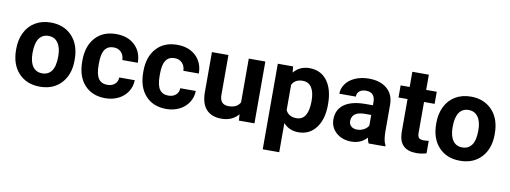

<svg xmlns="http://www.w3.org/2000/svg" viewBox="-66 -1035 4289 1616"><g transform="rotate(10 2078.0 -227.5)"><path d="M32.2 -269Q32.2 -347.7 62.5 -409.2Q92.8 -470.7 149.7 -504.4Q206.5 -538.1 281.7 -538.1Q388.7 -538.1 456.3 -472.7Q523.9 -407.2 531.7 -294.9L532.7 -258.8Q532.7 -137.2 464.8 -63.7Q397 9.8 282.7 9.8Q168.5 9.8 100.3 -63.5Q32.2 -136.7 32.2 -262.7ZM173.3 -258.8Q173.3 -183.6 201.7 -143.8Q230 -104 282.7 -104Q334 -104 362.8 -143.3Q391.6 -182.6 391.6 -269Q391.6 -342.8 362.8 -383.3Q334 -423.8 281.7 -423.8Q230 -423.8 201.7 -383.5Q173.3 -343.3 173.3 -258.8Z M839.4 -104Q878.4 -104 902.8 -125.5Q927.2 -147 928.2 -182.6H1060.5Q1060.1 -128.9 1031.2 -84.2Q1002.4 -39.6 952.4 -14.9Q902.3 9.8 841.8 9.8Q728.5 9.8 663.1 -62.3Q597.7 -134.3 597.7 -261.2V-270.5Q597.7 -392.6 662.6 -465.3Q727.5 -538.1 840.8 -538.1Q939.9 -538.1 999.8 -481.7Q1059.6 -425.3 1060.5 -331.5H928.2Q927.2 -372.6 902.8 -398.2Q878.4 -423.8 838.4 -423.8Q789.1 -423.8 763.9 -387.9Q738.8 -352.1 738.8 -271.5V-256.8Q738.8 -175.3 763.7 -139.6Q788.6 -104 839.4 -104Z M1360.8 -104Q1399.9 -104 1424.3 -125.5Q1448.7 -147 1449.7 -182.6H1582Q1581.5 -128.9 1552.7 -84.2Q1523.9 -39.6 1473.9 -14.9Q1423.8 9.8 1363.3 9.8Q1250 9.8 1184.6 -62.3Q1119.1 -134.3 1119.1 -261.2V-270.5Q1119.1 -392.6 1184.1 -465.3Q1249 -538.1 1362.3 -538.1Q1461.4 -538.1 1521.2 -481.7Q1581.1 -425.3 1582 -331.5H1449.7Q1448.7 -372.6 1424.3 -398.2Q1399.9 -423.8 1359.9 -423.8Q1310.5 -423.8 1285.4 -387.9Q1260.3 -352.1 1260.3 -271.5V-256.8Q1260.3 -175.3 1285.2 -139.6Q1310.1 -104 1360.8 -104Z M1979 -53.7Q1926.8 9.8 1834.5 9.8Q1749.5 9.8 1704.8 -39.1Q1660.2 -87.9 1659.2 -182.1V-528.3H1800.3V-187Q1800.3 -104.5 1875.5 -104.5Q1947.3 -104.5 1974.1 -154.3V-528.3H2115.7V0H1982.9Z M2697.8 -259.3Q2697.8 -137.2 2642.3 -63.7Q2586.9 9.8 2492.7 9.8Q2412.6 9.8 2363.3 -45.9V203.1H2222.2V-528.3H2353L2357.9 -476.6Q2409.2 -538.1 2491.7 -538.1Q2589.4 -538.1 2643.6 -465.8Q2697.8 -393.6 2697.8 -266.6ZM2556.6 -269.5Q2556.6 -343.3 2530.5 -383.3Q2504.4 -423.3 2454.6 -423.3Q2388.2 -423.3 2363.3 -372.6V-156.2Q2389.2 -104 2455.6 -104Q2556.6 -104 2556.6 -269.5Z M3091.3 0Q3081.5 -19 3077.1 -47.4Q3025.9 9.8 2943.8 9.8Q2866.2 9.8 2815.2 -35.2Q2764.2 -80.1 2764.2 -148.4Q2764.2 -232.4 2826.4 -277.3Q2888.7 -322.3 3006.3 -322.8H3071.3V-353Q3071.3 -389.6 3052.5 -411.6Q3033.7 -433.6 2993.2 -433.6Q2957.5 -433.6 2937.3 -416.5Q2917 -399.4 2917 -369.6H2775.9Q2775.9 -415.5 2804.2 -454.6Q2832.5 -493.7 2884.3 -515.9Q2936 -538.1 3000.5 -538.1Q3098.1 -538.1 3155.5 -489Q3212.9 -439.9 3212.9 -351.1V-122.1Q3213.4 -46.9 3233.9 -8.3V0ZM2974.6 -98.1Q3005.9 -98.1 3032.2 -112.1Q3058.6 -126 3071.3 -149.4V-240.2H3018.6Q2912.6 -240.2 2905.8 -167L2905.3 -158.7Q2905.3 -132.3 2923.8 -115.2Q2942.4 -98.1 2974.6 -98.1Z M3490.2 -658.2V-528.3H3580.6V-424.8H3490.2V-161.1Q3490.2 -131.8 3501.5 -119.1Q3512.7 -106.4 3544.4 -106.4Q3567.9 -106.4 3585.9 -109.9V-2.9Q3544.4 9.8 3500.5 9.8Q3352.1 9.8 3349.1 -140.1V-424.8H3272V-528.3H3349.1V-658.2Z M3622.6 -269Q3622.6 -347.7 3652.8 -409.2Q3683.1 -470.7 3740 -504.4Q3796.9 -538.1 3872.1 -538.1Q3979 -538.1 4046.6 -472.7Q4114.3 -407.2 4122.1 -294.9L4123 -258.8Q4123 -137.2 4055.2 -63.7Q3987.3 9.8 3873 9.8Q3758.8 9.8 3690.7 -63.5Q3622.6 -136.7 3622.6 -262.7ZM3763.7 -258.8Q3763.7 -183.6 3792 -143.8Q3820.3 -104 3873 -104Q3924.3 -104 3953.1 -143.3Q3981.9 -182.6 3981.9 -269Q3981.9 -342.8 3953.1 -383.3Q3924.3 -423.8 3872.1 -423.8Q3820.3 -423.8 3792 -383.5Q3763.7 -343.3 3763.7 -258.8Z"/></g></svg>

Font: Vazir FD
Style: Bold-FD
Weight: 700
Designer: Saber Rastikerdar
Foundry: Saber Rastikerdar
Version: Version 30.1.0